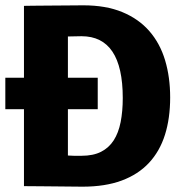

<svg xmlns="http://www.w3.org/2000/svg" viewBox="-28 -699 695 721"><path d="M62 -289H-8V-407H62V-677Q69 -677 94.5 -677.5Q120 -678 153 -678Q186 -678 221.5 -678.5Q257 -679 285 -679Q370 -679 431.5 -653.5Q493 -628 533 -582Q573 -536 592 -472.5Q611 -409 611 -333Q611 -255 591.5 -193Q572 -131 531.5 -87.5Q491 -44 429 -21Q367 2 282 2Q253 2 229 1.5Q205 1 180 1Q155 1 127 0.5Q99 0 62 0ZM227 -562V-407H339V-289H227V-115Q240 -114 250 -114Q260 -114 278 -114Q322 -114 351.5 -129Q381 -144 399 -172Q417 -200 425 -240.5Q433 -281 433 -331Q433 -563 278 -563Q261 -563 252 -562.5Q243 -562 227 -562Z"/></svg>

Font: Amaranth
Style: Bold
Weight: 700
Designer: Gesine Todt
Foundry: Gesine Todt
Version: Version 1.001